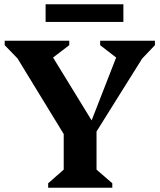

<svg xmlns="http://www.w3.org/2000/svg" viewBox="-20 -881 749 901"><path d="M206 0V-21L279 -85V-252L62 -607L2 -669V-690H305V-669L229 -611L410 -316L525 -611L450 -669V-690H707V-669L647 -606L433 -264V-85L507 -21V0ZM194 -778V-861H559V-778Z"/></svg>

Font: Platypi SemiBold
Style: Regular
Weight: 600
Designer: David Sargent
Foundry: Bolt Cutter Type
Version: Version 1.200; ttfautohint (v1.8.4.7-5d5b)